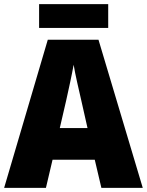

<svg xmlns="http://www.w3.org/2000/svg" viewBox="-20 -908 710 928"><path d="M503 -888H169V-773H503ZM470 0H670L456 -716H211L0 0H202L234 -136H438ZM373 -422 403 -289H269L300 -423C311 -472 328 -550 336 -595C343 -550 363 -466 373 -422Z"/></svg>

Font: Noto Sans Thai Looped SemiCondensed Black
Style: Regular
Weight: 900
Width: 4
Designer: Sasikarn Vongin, Ben Mitchell
Foundry: The Fontpad Ltd
Version: Version 1.001